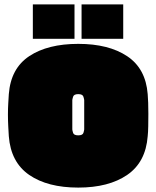

<svg xmlns="http://www.w3.org/2000/svg" viewBox="-20 -835 708 871"><path d="M650 -217Q641 -99 557 -41.5Q473 16 335 16Q196 16 112.5 -41.5Q29 -99 20 -217Q19 -234 17.5 -260.5Q16 -287 16 -315Q16 -344 17.5 -367Q19 -390 20 -408Q29 -525 113 -580.5Q197 -636 335 -636Q473 -636 557 -580Q641 -524 650 -408Q653 -374 653 -319Q653 -290 652.5 -262.5Q652 -235 650 -217ZM362 -248V-381Q362 -384 358.5 -396Q355 -408 335 -408Q315 -408 311.5 -396Q308 -384 308 -381V-248Q308 -244 311.5 -232.5Q315 -221 335 -221Q355 -221 358.5 -232.5Q362 -244 362 -248ZM129 -815H318V-659H129ZM350 -815H539V-659H350Z"/></svg>

Font: Gasoek One
Style: Regular
Weight: 400
Designer: Jiashuo Zhang
Foundry: JAMO
Version: Version 1.000; ttfautohint (v1.8.4.7-5d5b);gftools[0.9.29]